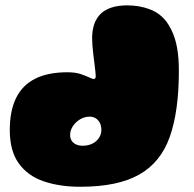

<svg xmlns="http://www.w3.org/2000/svg" viewBox="-20 -665 722 716"><path d="M279.5 31.5Q202 31.5 142.5 11Q83 -9.5 49.8 -56Q16.5 -102.5 16.5 -180Q16.5 -252 40.2 -300Q64 -348 111.8 -371.8Q159.5 -395.5 231 -395.5Q261 -395.5 280.8 -388.8Q300.5 -382 312.5 -376.5Q318 -374 322.2 -372.2Q326.5 -370.5 329 -370.5Q337 -370.5 337 -380.5Q337 -385 335.8 -397.2Q334.5 -409.5 332.5 -426Q330.5 -442.5 328.2 -460.2Q326 -478 324.8 -494.2Q323.5 -510.5 323.5 -521.5Q323.5 -645 454.5 -645Q499 -645 537.5 -630.8Q576 -616.5 600.5 -584.5Q610.5 -571 618.2 -555.5Q626 -540 631.5 -522.8Q637 -505.5 640.5 -486Q644 -466.5 645.5 -445Q647 -423.5 647 -400Q647 -250.5 613.2 -155Q579.5 -59.5 499.2 -14Q419 31.5 279.5 31.5ZM288 -121.5Q309 -121.5 324.8 -129.5Q340.5 -137.5 349.2 -151Q358 -164.5 358 -180Q358 -196 352.2 -207Q346.5 -218 336.8 -224Q327 -230 314 -230Q296 -230 279.5 -220.5Q263 -211 252.2 -195.2Q241.5 -179.5 241.5 -161.5Q241.5 -149 247.5 -140Q253.5 -131 264.2 -126.2Q275 -121.5 288 -121.5Z"/></svg>

Font: Gluten Black
Style: Regular
Weight: 900
Designer: Tyler Finck
Foundry: Etcetera Type Company
Version: Version 1.300